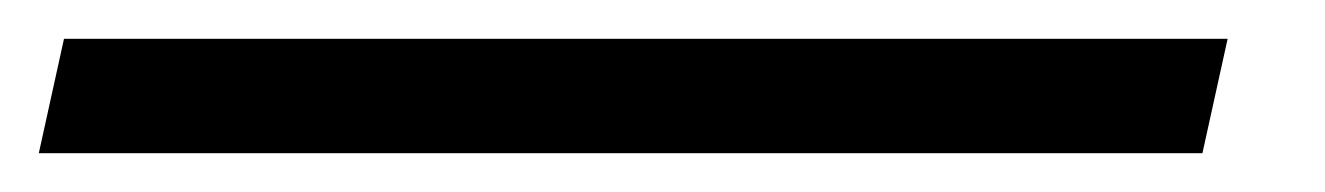

<svg xmlns="http://www.w3.org/2000/svg" viewBox="-63 121 683 99"><path d="M-30 141 -43 200H557L570 141Z"/></svg>

Font: LT Wave Light
Style: Italic
Weight: 300
Designer: Daniel Lyons
Version: Version 2.5 (Glyphs App)